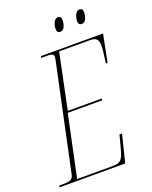

<svg xmlns="http://www.w3.org/2000/svg" viewBox="-178 -970 837 1057"><g transform="rotate(-20 240.5 -441.5)"><path d="M-17 0 -14 -10H15Q44 -10 55.5 -18.5Q67 -27 70 -43L202 -664Q205 -678 205 -685Q205 -704 173 -704H132L134 -714H498L466 -553H456Q461 -588 464 -612.5Q467 -637 467 -654Q467 -683 455.5 -693.5Q444 -704 421 -704H237L170 -380H370L367 -370H166L90 -10H296Q321 -10 334.5 -15.5Q348 -21 357.5 -40Q367 -59 377 -100L393 -161H408L368 0ZM406 -803Q398 -803 392.5 -808Q387 -813 387 -829Q387 -838 390.5 -851Q394 -864 401.5 -873.5Q409 -883 421 -883Q430 -883 435 -878Q440 -873 440 -857Q440 -841 432 -822Q424 -803 406 -803ZM280 -803Q272 -803 266.5 -808Q261 -813 261 -829Q261 -838 264.5 -851Q268 -864 275.5 -873.5Q283 -883 295 -883Q304 -883 309 -878Q314 -873 314 -859Q314 -841 306 -822Q298 -803 280 -803Z"/></g></svg>

Font: Noto Serif Display ExtraCondensed Thin
Style: Italic
Weight: 100
Width: 2
Italic angle: -12°
Designer: Monotype Design Team
Foundry: Monotype Imaging Inc.
Version: Version 2.009